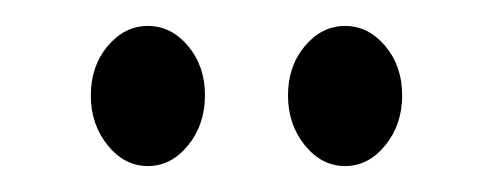

<svg xmlns="http://www.w3.org/2000/svg" viewBox="-20 -696 380 148"><path d="M202 -622.5Q202 -645 215 -660.5Q228 -676 246 -676Q264 -676 277 -660.5Q290 -645 290 -622.5Q290 -600 277 -584Q264 -568 246 -568Q228 -568 215 -584Q202 -600 202 -622.5ZM50 -622.5Q50 -645 63 -660.5Q76 -676 94 -676Q112 -676 125 -660.5Q138 -645 138 -622.5Q138 -600 125 -584Q112 -568 94 -568Q76 -568 63 -584Q50 -600 50 -622.5Z"/></svg>

Font: Trochut
Style: Regular
Weight: 400
Designer: Andreu Balius
Foundry: Andreu Balius
Version: Version 1.001